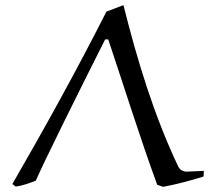

<svg xmlns="http://www.w3.org/2000/svg" viewBox="-20 -718 811 745"><path d="M393 -673C278 -446 155 -224 28 -4L41 6C68 2 94 -7 119 -17C147 -83 293 -377 388 -565H400C463 -377 522 -187 590 -1L613 7C666 -3 718 -17 770 -33L771 -55L704 -52C691 -52 678 -59 672 -71C577 -271 513 -483 459 -698Z"/></svg>

Font: Neo Euler
Style: Euler
Weight: 500
Designer: Hermann Zapf
Version: Version 000.002